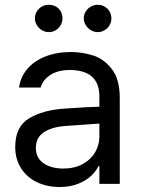

<svg xmlns="http://www.w3.org/2000/svg" viewBox="-20 -749 575 782"><path d="M306.6 -240.2 251 -236.3Q191.4 -232.4 158.7 -210.4Q126 -188.5 126 -146.5Q126 -119.1 140.1 -100.6Q154.3 -82 179.7 -72.3Q205.1 -62.5 237.3 -62.5Q283.2 -62.5 316.4 -80.6Q349.6 -98.6 367.2 -128.4Q384.8 -158.2 384.8 -192.4V-357.4Q384.8 -391.6 371.6 -415.5Q358.4 -439.5 331.5 -451.7Q304.7 -463.9 264.6 -463.9Q216.8 -463.9 186 -444.3Q155.3 -424.8 145.5 -392.6H57.6Q63.5 -435.5 91.3 -468.3Q119.1 -501 165 -519Q210.9 -537.1 268.6 -537.1Q314.5 -537.1 358.4 -523.4Q402.3 -509.8 435.1 -468.3Q467.8 -426.8 467.8 -349.6V0H384.8V-72.3H380.9Q371.1 -51.8 351.1 -32.7Q331.1 -13.7 298.3 -0.5Q265.6 12.7 222.7 12.7Q171.9 12.7 130.9 -6.8Q89.8 -26.4 65.9 -63.5Q42 -100.6 42 -150.4Q42 -233.4 98.6 -267.1Q155.3 -300.8 241.2 -306.6Q251 -307.6 335 -312.5L390.6 -314.5L391.6 -246.1Q382.8 -246.1 306.6 -240.2ZM122.1 -673.8Q122.1 -689.5 129.9 -702.1Q137.7 -714.8 150.4 -722.2Q163.1 -729.5 177.7 -729.5Q194.3 -729.5 207 -722.7Q219.7 -715.8 227.1 -703.1Q234.4 -690.4 234.4 -673.8Q234.4 -659.2 227.1 -646.5Q219.7 -633.8 207 -626Q194.3 -618.2 177.7 -618.2Q164.1 -618.2 150.9 -626Q137.7 -633.8 129.9 -647Q122.1 -660.2 122.1 -673.8ZM321.3 -673.8Q321.3 -689.5 329.1 -702.1Q336.9 -714.8 350.1 -722.2Q363.3 -729.5 377.9 -729.5Q393.6 -729.5 406.2 -722.2Q418.9 -714.8 426.3 -702.1Q433.6 -689.5 433.6 -673.8Q433.6 -659.2 426.3 -646.5Q418.9 -633.8 406.2 -626Q393.6 -618.2 377.9 -618.2Q363.3 -618.2 350.1 -626Q336.9 -633.8 329.1 -647Q321.3 -660.2 321.3 -673.8Z"/></svg>

Font: Pretendard JP Variable
Style: Regular
Weight: 400
Designer: Base glyphs from Inter by Rasmus Andersson; Hangul glyphs from Noto Sans CJK(Source Han Sans) by Jang Soo-young and Kang
Foundry: Kil Hyung-jin
Version: Version 1.307;Glyphs 3.2 (3192)